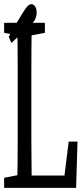

<svg xmlns="http://www.w3.org/2000/svg" viewBox="-26 -914 408 934"><path d="M-5.9 0V-49.3L85.9 -66.9H92.3V0ZM57.6 0Q59.1 -62.5 59.6 -124.3Q60.1 -186 60.1 -247.6Q60.1 -309.1 60.1 -370.6V-430.7Q60.1 -494.1 60.1 -556.6Q60.1 -619.1 59.6 -681.2Q59.1 -743.2 57.6 -803.2H128.4Q127.4 -742.2 127 -679.9Q126.5 -617.7 126.5 -555.2Q126.5 -492.7 126.5 -430.7V-347.7Q126.5 -297.9 126.5 -239.7Q126.5 -181.6 127.4 -121.3Q128.4 -61 128.4 0ZM92.3 0V-60.1H309.1L283.2 -24.9L308.1 -225.1H351.1L344.2 0ZM-5.9 -754.4V-803.2H192.4V-754.4L101.1 -736.8H85.9ZM16.6 -734.9Q32.2 -764.6 49.1 -793.2Q65.9 -821.8 82.5 -848.1Q97.7 -873 107.2 -883.3Q116.7 -893.6 127 -893.6Q137.7 -893.6 145 -882.1Q152.3 -870.6 152.3 -852.5Q152.3 -836.9 145.3 -821.3Q138.2 -805.7 117.7 -786.6Q96.2 -766.6 74 -746.3Q51.8 -726.1 29.3 -705.1Z"/></svg>

Font: Scarab Serif
Style: Condensed
Weight: 400
Designer: John Roberts
Foundry: Scarab
Version: 1.0